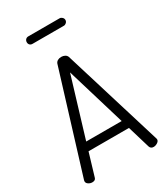

<svg xmlns="http://www.w3.org/2000/svg" viewBox="-226 -1039 992 1139"><g transform="rotate(-30 270.0 -470.0)"><path d="M21 -27.9Q21 -32.6 22 -35L231 -714Q235 -725 245.5 -731Q256 -737 270 -737Q284 -737 295 -731Q306 -725 310 -714L518 -34.9L519 -29Q519 -17.1 506 -8.6Q493 0 479 0Q460 0 454 -17L408 -171H131.1L85 -17Q81 0 59.1 0Q45 0 33 -8Q21 -16 21 -27.9ZM270 -631 148 -228H391ZM162 -940H377Q386.1 -940 394 -932.5Q402 -924.9 402 -914.5Q402 -904 394 -896.5Q386 -889 377.1 -889H162Q151 -889 144 -895.8Q137 -902.7 137 -913.8Q137 -925 144.1 -932.5Q151.3 -940 162 -940Z"/></g></svg>

Font: Dosis
Style: Regular
Weight: 400
Designer: Edgar Tolentino, Pablo Impallari, Igino Marini
Foundry: Edgar Tolentino, Pablo Impallari, Igino Marini
Version: Version 1.007;Glyphs 3.1.1 (3134)